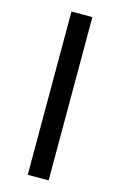

<svg xmlns="http://www.w3.org/2000/svg" viewBox="-114 -783 522 833"><g transform="rotate(15 146.5 -366.5)"><path d="M99.6 0V-733.4H193.4V0Z"/></g></svg>

Font: Bpmf Zihi Sans Regular
Style: Regular
Weight: 400
Foundry: But Ko
Version: Version 1.320